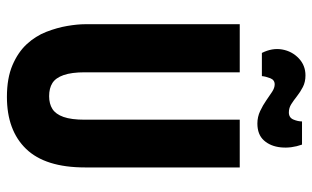

<svg xmlns="http://www.w3.org/2000/svg" viewBox="-194 -696 903 555"><g transform="rotate(90 257.5 -418.5)"><path d="M260 13Q206 13 168.5 -3Q131 -19 107.5 -44.5Q84 -70 72 -101Q60 -132 55 -161.5Q50 -191 50 -213V-660H189V-212Q189 -174 197 -151Q205 -128 220 -118.5Q235 -109 258 -109Q280 -109 295 -118.5Q310 -128 318 -150.5Q326 -173 326 -212V-660H464V-213Q464 -98 410.5 -42.5Q357 13 260 13ZM337 -711Q318 -711 301 -719Q284 -727 270.5 -736.5Q257 -746 245.5 -753.5Q234 -761 224 -761Q211 -761 206 -748Q201 -735 200 -724H133Q118 -754 123 -782.5Q128 -811 148.5 -830.5Q169 -850 198 -850Q217 -850 231.5 -842.5Q246 -835 258 -825.5Q270 -816 281 -809Q292 -802 305 -802Q320 -802 325.5 -815Q331 -828 331 -840H398Q409 -809 406 -779Q403 -749 386 -730Q369 -711 337 -711Z"/></g></svg>

Font: Bricolage Grotesque 24pt Condensed
Style: Bold
Weight: 700
Width: 3
Designer: Mathieu Triay
Foundry: Atelier Triay
Version: Version 1.001;gftools[0.9.33.dev8+g029e19f]